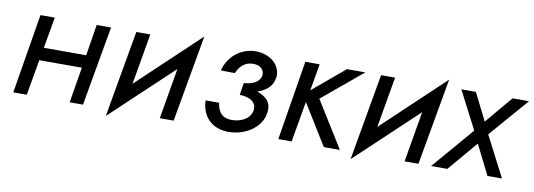

<svg xmlns="http://www.w3.org/2000/svg" viewBox="-48 -777 3042 1093"><g transform="rotate(10 1473.0 -230.5)"><path d="M447 -460 418 -280H173L205 -460H122L46 0H124L160 -206H406L372 0H449L530 -460Z M757 -460H676L588 41L943 -293L893 0H973L1062 -502L706 -166Z M1292 9C1383 9 1478 -47 1490 -135C1491 -142 1492 -149 1492 -156C1492 -176 1486 -193 1475 -207C1460 -224 1439 -237 1413 -246C1436 -253 1456 -264 1473 -279C1490 -294 1501 -314 1505 -339C1506 -345 1507 -351 1507 -357C1507 -375 1501 -392 1491 -409C1470 -444 1422 -470 1367 -470C1274 -470 1206 -404 1188 -328L1269 -327C1283 -361 1312 -397 1361 -397C1362 -397 1364 -397 1365 -397C1406 -397 1426 -373 1426 -348C1426 -346 1426 -343 1426 -341C1419 -302 1380 -283 1329 -280L1326 -260C1326 -260 1326 -260 1326 -260L1318 -210C1379 -208 1412 -183 1412 -149C1412 -145 1412 -140 1411 -135C1403 -88 1353 -61 1296 -61C1235 -62 1217 -100 1210 -145H1132C1135 -56 1191 9 1292 9Z M1653 -460 1578 0H1655L1696 -235L1841 0H1934L1768 -267L2000 -460H1894L1709 -305L1736 -460Z M2172 -460H2091L2003 41L2358 -293L2308 0H2388L2477 -502L2121 -166Z M2851 -460 2718 -302 2639 -460H2555L2668 -241L2461 0H2555L2701 -172L2787 0H2871L2750 -234L2946 -460Z"/></g></svg>

Font: Jost
Style: Italic
Weight: 400
Italic angle: -5°
Version: Version 3.710